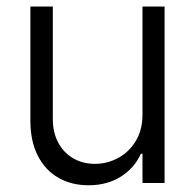

<svg xmlns="http://www.w3.org/2000/svg" viewBox="-20 -550 586 577"><path d="M408.2 -530.3H474.6V0H408.2V-87.9H403.3Q384.3 -45.4 343.3 -19.3Q302.2 6.8 246.1 6.8Q194.8 6.8 155.3 -15.9Q115.7 -38.6 93.5 -82.3Q71.3 -126 71.3 -187.5V-530.3H138.7V-192.4Q138.7 -152.3 154.8 -121.8Q170.9 -91.3 199.7 -74.5Q228.5 -57.6 265.6 -57.6Q301.8 -57.6 334.5 -75Q367.2 -92.3 387.7 -125.7Q408.2 -159.2 408.2 -205.1Z"/></svg>

Font: Pretendard Std Light
Style: Regular
Weight: 300
Designer: Base glyphs from Inter by Rasmus Andersson; Hangeul glyphs from Noto Sans CJK(Source Han Sans) by Jang Soo-young and Kan
Foundry: Kil Hyung-jin
Version: Version 1.309